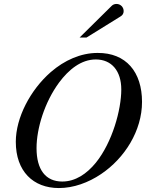

<svg xmlns="http://www.w3.org/2000/svg" viewBox="-20 -934 762 972"><path d="M699 -418C699 -570 618 -667 474 -666C389 -666 306 -629 237 -569C133 -478 60 -338 60 -216C60 -67 148 18 278 18C352 18 427 -9 492 -53C611 -133 699 -272 699 -418ZM594 -481C594 -379 549 -214 465 -110C419 -54 362 -15 295 -15C211 -15 165 -75 165 -184C165 -284 206 -417 279 -516C328 -582 391 -633 465 -633C545 -633 594 -575 594 -481ZM383 -744H418L589 -850C601 -857 606 -866 606 -878C606 -898 590 -914 570 -914C560 -914 552 -911 545 -904Z"/></svg>

Font: STIXGeneral
Style: Italic
Weight: 400
Italic angle: -16.33°
Designer: MicroPress Inc., with final additions and corrections provided by Coen Hoffman, Elsevier (retired)
Version: Version 1.1.0